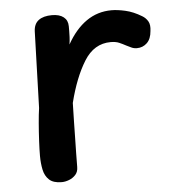

<svg xmlns="http://www.w3.org/2000/svg" viewBox="-45 -589 572 643"><g transform="rotate(-5 241.0 -267.0)"><path d="M91 -498Q92 -523 108 -535Q124 -547 153 -547Q178 -547 192 -536Q206 -525 206 -505Q206 -499 206 -489.5Q206 -480 205.5 -469Q205 -458 203 -444Q231 -494 268.5 -520Q306 -546 353 -546Q373 -546 399.5 -540Q426 -534 454 -517Q466 -510 473 -498Q480 -486 477 -465Q475 -439 461 -425.5Q447 -412 427 -412Q417 -412 408.5 -416Q400 -420 392 -424Q381 -430 369.5 -435Q358 -440 341 -440Q285 -440 251.5 -386Q218 -332 197 -248Q196 -214 195.5 -184.5Q195 -155 194.5 -128.5Q194 -102 193.5 -78.5Q193 -55 193 -33Q193 -17 184 -7Q175 3 162 8Q149 13 137 13Q109 13 95 0Q81 -13 76.5 -34.5Q72 -56 72 -81Q72 -101 73.5 -131Q75 -161 77.5 -191Q80 -221 83 -241Z"/></g></svg>

Font: Playpen Sans Medium
Style: Regular
Weight: 500
Designer: Laura Meseguer, Veronika Burian, José Scaglione
Foundry: TypeTogether
Version: Version 1.001